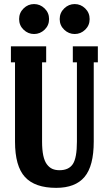

<svg xmlns="http://www.w3.org/2000/svg" viewBox="-20 -906 527 936"><path d="M197.3 -761.2Q175.3 -740.2 146 -740.2Q116.7 -740.2 95 -761.2Q73.2 -782.2 73.2 -813Q73.2 -843.8 95 -865Q116.7 -886.2 146 -886.2Q175.3 -886.2 197.3 -865Q219.2 -843.8 219.2 -813Q219.2 -782.2 197.3 -761.2ZM395.3 -761.2Q373.5 -740.2 344.2 -740.2Q314.9 -740.2 293 -761.2Q271 -782.2 271 -813Q271 -843.8 293 -865Q314.9 -886.2 344.2 -886.2Q373.5 -886.2 395.3 -865Q417 -843.8 417 -813Q417 -782.2 395.3 -761.2ZM253.9 9.8Q150.4 9.8 101.8 -43Q53.2 -95.7 53.2 -215.8V-602.1H33.2V-680.2H205.1V-602.1H185.1V-215.8Q185.1 -175.8 190.9 -148.2Q196.8 -120.6 208.5 -105Q220.2 -89.4 235.1 -82.8Q250 -76.2 270 -76.2Q315.4 -76.2 335.2 -106.4Q355 -136.7 355 -215.8V-602.1H335V-680.2H457V-602.1H437V-215.8Q437 -96.7 392.1 -43.5Q347.2 9.8 253.9 9.8Z"/></svg>

Font: Margherita Black
Style: Regular
Weight: 900
Designer: James Puckett
Foundry: Dunwich Type Founders
Version: Version 1.008;hotconv 1.0.109;makeotfexe 2.5.65596